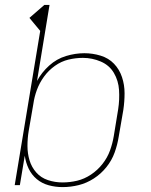

<svg xmlns="http://www.w3.org/2000/svg" viewBox="-20 -755 616 783"><path d="M235 8Q268 8 300.5 0Q333 -8 362.5 -27Q392 -46 414 -73.5Q436 -101 447.5 -133Q459 -165 464 -197L483 -307Q488 -341 488 -375Q488 -409 477.5 -440.5Q467 -472 445 -495Q423 -518 390.5 -528Q358 -538 324 -538Q287 -538 249 -526.5Q211 -515 180.5 -487.5Q150 -460 131 -425L182 -735H161L100 -682L144 -629L40 0H61L81 -120Q85 -92 97 -67Q109 -42 130 -24.5Q151 -7 178.5 0.5Q206 8 235 8ZM235 -11Q204 -11 175.5 -20.5Q147 -30 128 -51.5Q109 -73 100.5 -101Q92 -129 92 -160Q92 -191 97 -221L116 -331Q120 -360 130.5 -388.5Q141 -417 159.5 -442.5Q178 -468 204 -486.5Q230 -505 259.5 -512Q289 -519 318 -519Q356 -519 391 -504Q426 -489 444.5 -457.5Q463 -426 465.5 -387.5Q468 -349 462 -310L444 -200Q439 -170 428.5 -141Q418 -112 398 -86.5Q378 -61 351 -43Q324 -25 294.5 -18Q265 -11 235 -11Z"/></svg>

Font: Iosevka Sparkle Thin
Style: Italic
Weight: 100
Italic angle: -9°
Designer: Belleve Invis
Foundry: Belleve Invis
Version: Version 4.5.0; ttfautohint (v1.8.3)